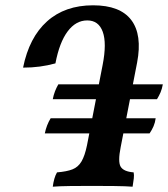

<svg xmlns="http://www.w3.org/2000/svg" viewBox="-20 -701 634 724"><path d="M179 3Q181 -13 185 -27Q189 -41 195 -51Q232 -54 253.5 -62.5Q275 -71 287.5 -92.5Q300 -114 308 -153L367 -456Q383 -538 367.5 -581Q352 -624 309 -624Q266 -624 235 -582.5Q204 -541 189 -462Q160 -454 130 -450Q100 -446 67 -446Q90 -560 157.5 -620.5Q225 -681 331 -681Q433 -681 475 -625.5Q517 -570 497 -465L435 -146Q424 -91 435 -72.5Q446 -54 484 -51Q486 -41 484.5 -28Q483 -15 480 3Q455 1 411 0.5Q367 0 326 0Q284 0 243.5 0.5Q203 1 179 3ZM149 -198Q152 -213 157.5 -227.5Q163 -242 171 -255H567Q565 -239 559 -225Q553 -211 544 -198ZM179 -327Q182 -343 187.5 -357Q193 -371 200 -383H594Q591 -366 585.5 -353Q580 -340 572 -327Z"/></svg>

Font: Vollkorn SemiBold
Style: Italic
Weight: 600
Italic angle: -11°
Designer: Friedrich Althausen
Foundry: Friedrich Althausen
Version: Version 5.000